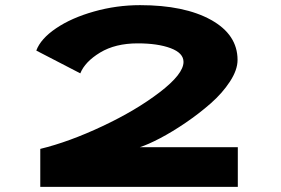

<svg xmlns="http://www.w3.org/2000/svg" viewBox="-20 -726 1090 746"><path d="M903 -493Q903 -454.5 873.5 -409.2Q844 -364 799 -324.5Q754 -285 701.5 -249.2Q649 -213.5 602.2 -189Q555.5 -164.5 523 -154H904V0H136.5V-147.5Q248 -174.5 378.2 -235.8Q508.5 -297 600.8 -367.8Q693 -438.5 693 -485.5Q693 -520 643 -538.8Q593 -557.5 515 -557.5Q428 -557.5 369 -521.8Q310 -486 292 -441L121 -529.5Q138 -575.5 197.8 -616Q257.5 -656.5 345 -681.2Q432.5 -706 524 -706Q696.5 -706 799.8 -648.8Q903 -591.5 903 -493Z"/></svg>

Font: League Mono Extended ExtraBold
Style: Regular
Weight: 800
Width: 9
Designer: Tyler Finck
Foundry: The League of Moveable Type / Tyler Finck
Version: Version 2.210